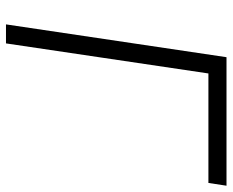

<svg xmlns="http://www.w3.org/2000/svg" viewBox="-86 -672 759 626"><g transform="rotate(90 293.0 -359.5)"><path d="M60 0 167 -719H586L577 -660H220L122 0Z"/></g></svg>

Font: Nunitoga
Style: Light Italic
Weight: 300
Italic angle: -9°
Designer: Vernon Adams
Foundry: Vernon Adams
Version: Version 1.0